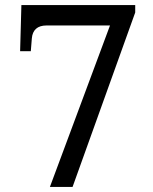

<svg xmlns="http://www.w3.org/2000/svg" viewBox="-20 -734 599 754"><path d="M176 0 412 -634H163Q136 -634 121.5 -621Q107 -608 105 -583L101 -533H59L64 -714H511V-685L265 0Z"/></svg>

Font: Noto Serif Hebrew
Style: Regular
Weight: 400
Designer: Monotype Design Team
Foundry: Monotype Imaging Inc.
Version: Version 2.003